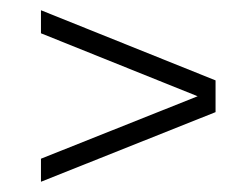

<svg xmlns="http://www.w3.org/2000/svg" viewBox="-20 -510 486 375"><path d="M60 -490 401 -353V-291L60 -155V-200L366 -322L60 -445Z"/></svg>

Font: Khand Light
Style: Regular
Weight: 300
Designer: Devanagari: Sanchit Sawaria, Jyotish Sonowal; Latin: Satya Rajpurohit
Foundry: Indian Type Foundry
Version: Version 1.101;PS 1.0;hotconv 1.0.78;makeotf.lib2.5.61930; tt